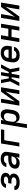

<svg xmlns="http://www.w3.org/2000/svg" viewBox="2308 -2876 783 5440"><g transform="rotate(-90 2700.0 -156.5)"><path d="M255 8Q229 8 203.5 6Q178 4 154 -2Q130 -8 107.5 -18Q85 -28 68 -45Q51 -62 43 -85.5Q35 -109 39 -135L40 -142H146V-140Q144 -128 150 -117.5Q156 -107 166.5 -101Q177 -95 188.5 -91.5Q200 -88 212.5 -86.5Q225 -85 237.5 -84Q250 -83 262 -83Q275 -83 289 -84Q303 -85 316 -88Q329 -91 342 -96Q355 -101 366.5 -109.5Q378 -118 385.5 -130Q393 -142 395 -155Q398 -168 394 -180.5Q390 -193 380 -201Q370 -209 358.5 -213.5Q347 -218 334 -220.5Q321 -223 307.5 -224Q294 -225 281 -225H216L231 -316H296Q308 -316 319.5 -316.5Q331 -317 343 -319.5Q355 -322 366.5 -326Q378 -330 389 -337Q400 -344 407.5 -354.5Q415 -365 417 -376Q419 -388 414.5 -398.5Q410 -409 402 -416Q394 -423 383.5 -427Q373 -431 362 -433Q351 -435 339.5 -436Q328 -437 317 -437Q305 -437 294 -436Q283 -435 271.5 -433Q260 -431 249 -427Q238 -423 228 -416.5Q218 -410 210.5 -400Q203 -390 201 -379V-378H95L96 -381Q100 -405 112 -427.5Q124 -450 142.5 -467.5Q161 -485 183.5 -497Q206 -509 229.5 -516Q253 -523 276.5 -525.5Q300 -528 324 -528Q350 -528 375.5 -525Q401 -522 424.5 -514.5Q448 -507 468.5 -493.5Q489 -480 502.5 -460Q516 -440 520.5 -415Q525 -390 521 -364Q518 -348 511 -332Q504 -316 491.5 -304Q479 -292 463 -283.5Q447 -275 431 -269Q449 -260 464.5 -248Q480 -236 489.5 -219Q499 -202 501 -181.5Q503 -161 500 -140Q496 -115 483 -91.5Q470 -68 449.5 -50Q429 -32 404.5 -21Q380 -10 355 -3.5Q330 3 305 5.5Q280 8 255 8Z M806 8Q783 8 760.5 5Q738 2 718 -5.5Q698 -13 681 -26Q664 -39 653.5 -58Q643 -77 641 -99Q639 -121 643 -144Q647 -173 660.5 -200Q674 -227 697 -247.5Q720 -268 747.5 -281Q775 -294 803.5 -301.5Q832 -309 861 -312Q890 -315 918 -315H1006L1010 -339Q1013 -361 1008.5 -381Q1004 -401 989 -414Q974 -427 953.5 -432Q933 -437 912 -437Q894 -437 875.5 -434.5Q857 -432 840 -424Q823 -416 809 -401Q795 -386 792 -368H686Q690 -393 702 -416.5Q714 -440 732 -459.5Q750 -479 773 -492.5Q796 -506 820.5 -514Q845 -522 870 -525Q895 -528 919 -528Q949 -528 977 -524Q1005 -520 1030 -508.5Q1055 -497 1075 -478.5Q1095 -460 1106 -435.5Q1117 -411 1118 -382Q1119 -353 1114 -324L1061 0H954L969 -95Q958 -72 940.5 -52.5Q923 -33 901 -18.5Q879 -4 854.5 2Q830 8 806 8ZM850 -83Q866 -83 883.5 -86.5Q901 -90 916 -98Q931 -106 944.5 -119Q958 -132 967 -147Q976 -162 981 -178.5Q986 -195 989 -211L991 -223H918Q902 -223 885 -222Q868 -221 852 -218Q836 -215 820 -210Q804 -205 789 -196Q774 -187 763 -173Q752 -159 749 -143Q747 -131 751 -120.5Q755 -110 763.5 -103.5Q772 -97 782.5 -93Q793 -89 804.5 -87Q816 -85 827 -84Q838 -83 850 -83Z M1269 0 1355 -520H1755L1740 -428H1447L1376 0Z M1791 215 1913 -520H2021L2007 -436Q2019 -457 2036.5 -475Q2054 -493 2075 -505.5Q2096 -518 2119.5 -523Q2143 -528 2166 -528Q2195 -528 2222.5 -520.5Q2250 -513 2270 -495.5Q2290 -478 2302 -453.5Q2314 -429 2319 -402Q2324 -375 2322.5 -346Q2321 -317 2316 -288L2300 -188Q2296 -164 2289 -140Q2282 -116 2269.5 -93.5Q2257 -71 2240 -51Q2223 -31 2200.5 -17.5Q2178 -4 2153.5 2Q2129 8 2105 8Q2077 8 2050.5 1Q2024 -6 2003.5 -22.5Q1983 -39 1971 -62.5Q1959 -86 1953 -113L1899 215ZM2061 -84Q2084 -84 2108 -91.5Q2132 -99 2151 -116Q2170 -133 2180.5 -156.5Q2191 -180 2194 -203L2211 -303Q2214 -319 2214.5 -335.5Q2215 -352 2211.5 -367.5Q2208 -383 2200.5 -396.5Q2193 -410 2181 -419Q2169 -428 2153.5 -432Q2138 -436 2121 -436Q2099 -436 2076 -430Q2053 -424 2034 -409.5Q2015 -395 2004 -373.5Q1993 -352 1989 -329L1973 -229Q1970 -212 1969 -195Q1968 -178 1971 -161.5Q1974 -145 1980.5 -130Q1987 -115 1998.5 -104.5Q2010 -94 2026.5 -89Q2043 -84 2061 -84Z M2427 0 2513 -520H2621L2586 -312Q2583 -289 2578.5 -265.5Q2574 -242 2567.5 -219Q2561 -196 2554.5 -173Q2548 -150 2542 -127L2823 -520H2947L2861 0H2753L2787 -208Q2791 -231 2795.5 -254.5Q2800 -278 2806 -301Q2812 -324 2819 -347Q2826 -370 2832 -393L2551 0Z M2978 0 3113 -260 3064 -520H3159L3199 -300H3246L3283 -520H3377L3340 -300H3379L3494 -520H3596L3461 -260L3510 0H3415L3374 -220H3327L3291 0H3197L3233 -220H3194L3080 0Z M3853 8Q3821 8 3790 2.5Q3759 -3 3733.5 -18Q3708 -33 3689.5 -56Q3671 -79 3661.5 -108Q3652 -137 3652 -168.5Q3652 -200 3657 -232L3674 -332Q3678 -359 3688 -386Q3698 -413 3715.5 -437Q3733 -461 3757 -479Q3781 -497 3808 -508.5Q3835 -520 3862.5 -524Q3890 -528 3917 -528Q3949 -528 3980 -522.5Q4011 -517 4038 -502.5Q4065 -488 4083.5 -464.5Q4102 -441 4111.5 -412.5Q4121 -384 4121.5 -352Q4122 -320 4116 -288L4104 -214H3761Q3757 -189 3759.5 -164Q3762 -139 3775.5 -120Q3789 -101 3812 -92Q3835 -83 3860 -83Q3879 -83 3897.5 -85.5Q3916 -88 3934.5 -96Q3953 -104 3967.5 -118.5Q3982 -133 3986 -152H4092Q4087 -127 4074.5 -103.5Q4062 -80 4043.5 -60.5Q4025 -41 4001.5 -27.5Q3978 -14 3953 -6Q3928 2 3903 5Q3878 8 3853 8ZM3776 -306H4012Q4017 -331 4015 -355.5Q4013 -380 4000 -399Q3987 -418 3964.5 -427.5Q3942 -437 3917 -437Q3901 -437 3884.5 -434Q3868 -431 3853 -424Q3838 -417 3824.5 -405.5Q3811 -394 3801 -379.5Q3791 -365 3786 -349Q3781 -333 3778 -317Z M4227 0 4313 -520H4421L4387 -313H4605L4639 -520H4747L4661 0H4553L4589 -221H4371L4335 0Z M4827 0 4913 -520H5021L4986 -312Q4983 -289 4978.5 -265.5Q4974 -242 4967.5 -219Q4961 -196 4954.5 -173Q4948 -150 4942 -127L5223 -520H5347L5261 0H5153L5187 -208Q5191 -231 5195.5 -254.5Q5200 -278 5206 -301Q5212 -324 5219 -347Q5226 -370 5232 -393L4951 0Z"/></g></svg>

Font: Iosevka SmBd Ex Obl
Style: Regular
Weight: 600
Width: 7
Italic angle: -9°
Monospace: yes
Designer: Belleve Invis
Foundry: Belleve Invis
Version: Version 32.5.0; ttfautohint (v1.8.4)